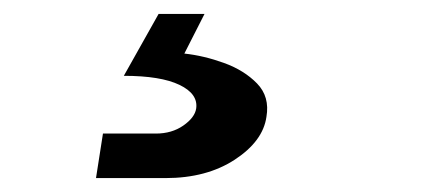

<svg xmlns="http://www.w3.org/2000/svg" viewBox="-20 -40 640 276"><path d="M118 216 128 152H204Q227 152 243.5 140.5Q260 129 262 116Q265 95 238 82Q211 69 158 69L208 -20H274L245 37Q273 40 302 50.5Q331 61 349.5 80Q368 99 363 128Q358 163 317.5 189.5Q277 216 218 216Z"/></svg>

Font: JetBrains Mono NL
Style: Bold Italic
Weight: 700
Italic angle: -9°
Designer: Philipp Nurullin, Konstantin Bulenkov
Foundry: JetBrains
Version: Version 2.304; ttfautohint (v1.8.4.7-5d5b)